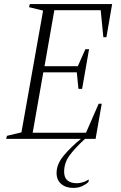

<svg xmlns="http://www.w3.org/2000/svg" viewBox="-20 -680 591 940"><path d="M10 0 14 -15 85 -32 191 -628 122 -645 126 -660H529L501 -498H486L473 -630H246L198 -356H361L398 -439H416L382 -245H364L356 -326H192L140 -30H401L463 -172H478L448 0H396Q345 47 319.5 82.5Q294 118 294 161Q294 190 310.5 203.5Q327 217 356 217Q370 217 385 212.5Q400 208 412 200H415L413 211Q402 222 383 231Q364 240 338 240Q302 240 279.5 220.5Q257 201 257 167Q257 123 293 80.5Q329 38 376 0Z"/></svg>

Font: Spectral ExtraLight
Style: Italic
Weight: 275
Italic angle: -10°
Designer: Jean-Baptiste Levee
Foundry: Production Type
Version: Version 2.001